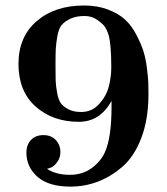

<svg xmlns="http://www.w3.org/2000/svg" viewBox="-20 -675 615 706"><path d="M47.9 -439.9Q47.9 -539.1 114.5 -596.9Q181.2 -654.8 289.1 -654.8Q337.9 -654.8 377 -639.9Q416 -625 439.9 -603Q463.9 -581.1 481.4 -547.1Q499 -513.2 507.6 -486.1Q516.1 -459 520.5 -422.6Q524.9 -386.2 525.4 -369.1Q525.9 -352.1 525.9 -329.1Q525.9 -237.3 500 -168.7Q474.1 -100.1 430.7 -62.5Q387.2 -24.9 339.1 -6.8Q291 11.2 238.8 11.2Q159.7 11.2 118.4 -24.4Q77.1 -60.1 77.1 -113.8Q77.1 -142.6 94 -160.4Q110.8 -178.2 140.1 -178.2Q168 -178.2 185.1 -160.2Q202.1 -142.1 202.1 -116.2Q202.1 -96.2 191.7 -81.1Q181.2 -65.9 171.6 -61Q162.1 -56.2 152.8 -54.2Q186 -32.2 236.8 -32.2Q283.7 -32.2 317.4 -57.1Q351.1 -82 366.2 -116.2Q390.1 -170.4 390.1 -282.2V-304.2Q348.1 -227.1 270 -227.1Q173.8 -227.1 110.8 -283.4Q47.9 -339.8 47.9 -439.9ZM184.1 -438Q184.1 -398.9 184.6 -380.4Q185.1 -361.8 189.9 -334.5Q194.8 -307.1 204.3 -294.7Q213.9 -282.2 232.4 -272.7Q251 -263.2 278.8 -263.2Q317.9 -263.2 344.5 -292.5Q371.1 -321.8 380.1 -356.9Q389.2 -392.1 389.2 -428.2Q389.2 -520 377 -553.2Q373 -564.5 366.5 -575.2Q359.9 -585.9 338.9 -601.1Q317.9 -616.2 291 -616.2Q260.3 -616.2 239 -606.2Q217.8 -596.2 206.8 -583Q195.8 -569.8 190.9 -542Q186 -514.2 185.1 -495.1Q184.1 -476.1 184.1 -438Z"/></svg>

Font: CMU Serif
Style: Bold
Weight: 700
Version: Version 0.7.0